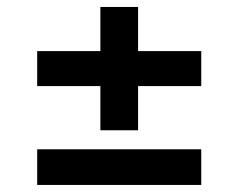

<svg xmlns="http://www.w3.org/2000/svg" viewBox="-20 -561 685 552"><path d="M86.9 -131.8H558.6V-29.3H86.9ZM86.9 -414.1H268.6V-541H377V-414.1H558.6V-313.5H377V-186.5H268.6V-313.5H86.9Z"/></svg>

Font: Pretendard SemiBold
Style: Regular
Weight: 600
Designer: Base glyphs from Inter by Rasmus Andersson; Hangeul glyphs from Noto Sans CJK(Source Han Sans) by Jang Soo-young and Kan
Foundry: Kil Hyung-jin
Version: Version 1.309